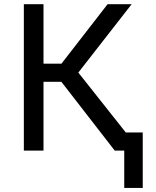

<svg xmlns="http://www.w3.org/2000/svg" viewBox="-20 -720 745 918"><path d="M574 178.5V0H546.5V-86.5H662.5V178.5ZM528.5 0 240 -372 494.5 -700H609.5L354.5 -373L650 0ZM94 0V-700H188V-415.5H317V-329H188V0Z"/></svg>

Font: Geologica Cursive Light
Style: Regular
Weight: 300
Designer: Sindre Bremnes, Frode Helland
Foundry: Monokrom Skriftforlag AS
Version: Version 1.010;gftools[0.9.28]